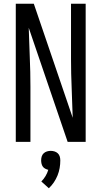

<svg xmlns="http://www.w3.org/2000/svg" viewBox="-20 -755 540 1022"><path d="M64 0V-735H160Q212 -583 263.5 -431.5Q315 -280 367 -128Q365 -207 361.5 -285Q358 -363 358 -441V-735H436V0H340L133 -607Q135 -528 138.5 -450Q142 -372 142 -294V0ZM240 247 200 211Q213 198 222.5 182Q232 166 237 149Q229 147 221 143Q213 139 208 132Q203 125 201 116Q199 107 199 99Q199 88 202 78Q205 68 212.5 61Q220 54 230 51Q240 48 250 48Q260 48 270 51Q280 54 287.5 61Q295 68 298 78Q301 88 301 99Q301 119 297.5 139.5Q294 160 286 179.5Q278 199 266.5 216Q255 233 240 247Z"/></svg>

Font: Iosevka NFM
Style: Regular
Weight: 400
Monospace: yes
Designer: Belleve Invis
Foundry: Belleve Invis
Version: Version 29.0.4; ttfautohint (v1.8.4);Nerd Fonts 3.3.0